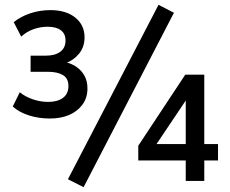

<svg xmlns="http://www.w3.org/2000/svg" viewBox="-20 -751 955 797"><path d="M187 -259Q141 -259 100 -272Q59 -285 33 -309L62 -368Q84 -350 115.5 -339Q147 -328 181 -328Q218 -328 241 -344.5Q264 -361 264 -394Q264 -426 241 -439.5Q218 -453 179 -453H107V-520H171Q208 -520 230 -536Q252 -552 252 -583Q252 -611 232.5 -625.5Q213 -640 178 -640Q148 -640 119.5 -630Q91 -620 68 -599L37 -659Q65 -682 105 -695.5Q145 -709 189 -709Q254 -709 292.5 -678Q331 -647 331 -596Q331 -556 308 -528Q285 -500 252 -489V-493Q278 -487 298.5 -472.5Q319 -458 331 -436Q343 -414 343 -384Q343 -345 322.5 -317Q302 -289 267.5 -274Q233 -259 187 -259ZM327 26 262 -7 638 -731 702 -698ZM751 0V-85H554V-146L749 -441H828V-153H885V-85H828V0ZM751 -153V-353H764L617 -134L615 -153Z"/></svg>

Font: Nunito Sans 10pt SemiCondensed SemiBold
Style: Regular
Weight: 600
Width: 4
Designer: Vernon Adams
Foundry: Vernon Adams
Version: Version 3.101;gftools[0.9.27]